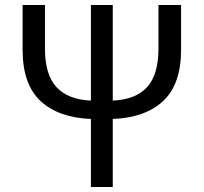

<svg xmlns="http://www.w3.org/2000/svg" viewBox="-20 -753 820 773"><path d="M618 -733H709V-553Q709 -413 636.5 -346Q564 -279 434 -274V0H346V-274Q216 -279 143.5 -346Q71 -413 71 -553V-733H161V-558Q161 -452 207.5 -402Q254 -352 346 -348V-733H434V-348Q526 -352 572 -402Q618 -452 618 -558Z"/></svg>

Font: Noto Sans CJK KR Regular (TTF)
Style: Regular
Weight: 400
Designer: Ryoko NISHIZUKA 西塚涼子 (kana & ideographs); Paul D. Hunt (Latin, Greek & Cyrillic); Wenlong ZHANG 张文龙 (bopomofo); Sandoll 
Foundry: Adobe Systems Incorporated
Version: Version 1.004;PS 1.004;hotconv 1.0.82;makeotf.lib2.5.63406